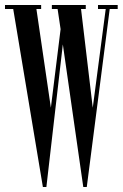

<svg xmlns="http://www.w3.org/2000/svg" viewBox="-45 -740 492 770"><path d="M427 -704H395L303 10H289L207 -562L141 10H127L8 -704H-25V-720H120V-704H101L159 -308L198 -623L186 -704H163V-720H299V-704H280L327 -308L379 -704H348V-720H427Z"/></svg>

Font: FFF_Magyar-Nemzet Bold
Style: Regular
Weight: 700
Width: 2
Designer: bBox Type GmbH
Foundry: bBox Type GmbH
Version: Version 0.004